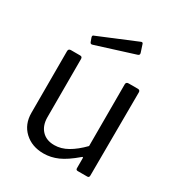

<svg xmlns="http://www.w3.org/2000/svg" viewBox="-179 -873 937 1004"><g transform="rotate(30 289.5 -371.0)"><path d="M257 -56Q298 -56 337.5 -78.5Q377 -101 418 -143V-516Q418 -530 434 -530H489Q503 -530 503 -516L501 -13Q501 0 490 0H432Q421 0 421 -11V-70Q421 -82 412 -73Q358 -27 316 -8.5Q274 10 230 10Q160 10 115 -32Q70 -74 70 -143V-515Q70 -530 85 -530H141Q154 -530 154 -516V-165Q154 -115 181.5 -85.5Q209 -56 257 -56ZM408 -700Q409 -698 409 -694Q409 -686 398 -683L169 -611Q167 -610 163 -610Q156 -610 153 -619L145 -641Q144 -643 144 -646Q144 -654 150 -655L381 -751Q382 -752 385 -752Q391 -752 393 -746Z"/></g></svg>

Font: Libre Franklin
Style: Regular
Weight: 400
Designer: Pablo Impallari, Rodrigo Fuenzalida
Foundry: Impallari Type
Version: Version 1.001; ttfautohint (v1.4.1)